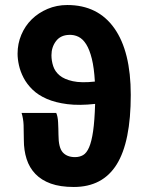

<svg xmlns="http://www.w3.org/2000/svg" viewBox="-20 -733 589 765"><path d="M185 -513Q185 -491 192 -469.5Q199 -448 217.5 -432.5Q236 -417 270 -409.5Q304 -402 358 -408Q355 -462 346 -498.5Q337 -535 323.5 -556.5Q310 -578 292.5 -586.5Q275 -595 255 -594Q221 -593 203 -569Q185 -545 185 -513ZM274 12Q220 12 182.5 -1.5Q145 -15 121 -40Q97 -65 86 -99.5Q75 -134 75 -175Q75 -210 74 -235Q73 -260 66 -283H204Q207 -277 209 -267Q211 -257 211.5 -245Q212 -233 212.5 -220Q213 -207 213 -196Q213 -145 230 -126Q247 -107 279 -107Q297 -107 311 -115Q325 -123 335 -146Q345 -169 351 -210.5Q357 -252 359 -319Q296 -312 248.5 -318Q201 -324 166.5 -339Q132 -354 109.5 -376Q87 -398 74 -423Q61 -448 55.5 -473Q50 -498 50 -519Q50 -559 65 -594.5Q80 -630 106.5 -656Q133 -682 169.5 -697.5Q206 -713 248 -713Q370 -713 435.5 -620.5Q501 -528 501 -355Q501 -168 445 -78Q389 12 274 12Z"/></svg>

Font: TT Toshiba Sans
Style: Bold
Weight: 700
Designer: Paul D. Hunt
Foundry: Toshiba Corporation
Version: Version 2.020;PS 2.000;hotconv 1.0.86;makeotf.lib2.5.63406